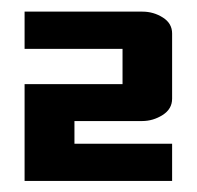

<svg xmlns="http://www.w3.org/2000/svg" viewBox="-20 -617 343 335"><path d="M22.9 -301.3V-470.2H193.8V-531.7H22.9V-596.7H228.5Q248 -596.7 264.2 -586.4Q280.3 -576.2 280.3 -558.6V-444.8Q280.3 -426.8 263.7 -416.3Q247.1 -405.8 228 -405.8H109.9V-366.2H280.3V-301.3Z"/></svg>

Font: Ebtekar Inline 2
Style: Inline-2
Weight: 500
Designer: Arman Khorramak
Foundry: Arman Khorramak
Version: Version 2.000